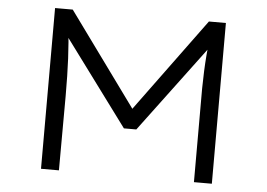

<svg xmlns="http://www.w3.org/2000/svg" viewBox="-50 -766 1158 833"><g transform="rotate(5 529.0 -350.0)"><path d="M157 0V-700H234L545 -272H513L827 -700H901V0H823V-324Q822 -411 825 -483.5Q828 -556 837 -629L849 -601L554 -206H500L209 -599L221 -628Q229 -559 232.5 -487Q236 -415 236 -324L235 0Z"/></g></svg>

Font: Lexend Mega Light
Style: Regular
Weight: 300
Version: Version 1.007